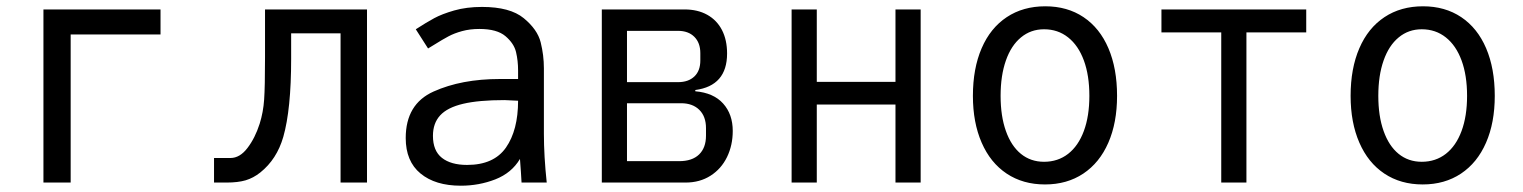

<svg xmlns="http://www.w3.org/2000/svg" viewBox="-20 -580 4840 610"><path d="M118 -550H490V-470.5H204.5V0H118Z M660 -78H712Q742 -78 766.2 -109.8Q790.5 -141.5 805 -187Q816.5 -223.5 819.2 -263.8Q822 -304 822 -398V-550H1146V0H1062V-474H905V-393Q905 -232.5 880 -145Q859.5 -74 807 -32Q785 -14.5 760.5 -7.2Q736 0 700 0H660Z M1269 -141.5Q1269 -249.5 1357.5 -289.2Q1446 -329 1568 -329H1626V-356Q1626 -387 1619.5 -414.5Q1613 -442 1586 -465Q1559 -488 1503 -488Q1473 -488 1448.2 -481.2Q1423.5 -474.5 1404.8 -464.5Q1386 -454.5 1360.5 -438.5L1340 -426L1301 -487Q1335 -509 1359.5 -522.2Q1384 -535.5 1423.2 -546.8Q1462.5 -558 1511.5 -558Q1600.5 -558 1644 -522.2Q1687.5 -486.5 1697.8 -445.5Q1708 -404.5 1708 -363V-155Q1708 -84 1717 0H1637L1635 -33.5L1632 -75Q1605.5 -30.5 1553.8 -10.2Q1502 10 1444 10Q1363 10 1316 -28.8Q1269 -67.5 1269 -141.5ZM1626 -260 1583 -262Q1501 -262 1451.2 -250.2Q1401.5 -238.5 1378.5 -213.5Q1355.5 -188.5 1355.5 -148.5Q1355.5 -101 1384 -78.5Q1412.5 -56 1464 -56Q1549 -56 1587.5 -111.2Q1626 -166.5 1626 -260Z M1892 -550H2155Q2196.5 -550 2227 -533Q2257.5 -516 2273.8 -484.5Q2290 -453 2290 -410Q2290 -307.5 2189 -294V-290Q2247 -285 2277.5 -251Q2308 -217 2308 -164Q2308 -118.5 2289.8 -81Q2271.5 -43.5 2237.5 -21.8Q2203.5 0 2158 0H1892ZM2223 -149V-173Q2223 -210 2201.8 -231Q2180.5 -252 2144 -252H1972V-68H2138Q2179 -68 2201 -89.2Q2223 -110.5 2223 -149ZM2205 -388V-411Q2205 -444 2186 -463Q2167 -482 2134 -482H1972V-319H2134Q2167 -319 2186 -337Q2205 -355 2205 -388Z M2495 -550H2575V-320H2825V-550H2905V0H2825V-248H2575V0H2495Z M3071 -275.5Q3071 -362.5 3098.8 -426.8Q3126.5 -491 3178.5 -525.5Q3230.5 -560 3301 -560Q3371 -560 3422.5 -525.5Q3474 -491 3501.5 -426.8Q3529 -362.5 3529 -275.5Q3529 -190 3501.2 -126.5Q3473.5 -63 3421.8 -28.5Q3370 6 3300 6Q3230 6 3178.2 -28.5Q3126.5 -63 3098.8 -126.8Q3071 -190.5 3071 -275.5ZM3441 -275.5Q3441 -340.5 3423.5 -388Q3406 -435.5 3373.5 -461.2Q3341 -487 3297 -487Q3255 -487 3223.8 -461.2Q3192.5 -435.5 3175.8 -387.8Q3159 -340 3159 -275.5Q3159 -211 3175.8 -163.8Q3192.5 -116.5 3223.5 -91.2Q3254.5 -66 3297 -66Q3341 -66 3373.5 -91.2Q3406 -116.5 3423.5 -163.8Q3441 -211 3441 -275.5Z M3860 -477H3670V-550H4130V-477H3940V0H3860Z M4271 -275.5Q4271 -362.5 4298.8 -426.8Q4326.5 -491 4378.5 -525.5Q4430.5 -560 4501 -560Q4571 -560 4622.5 -525.5Q4674 -491 4701.5 -426.8Q4729 -362.5 4729 -275.5Q4729 -190 4701.2 -126.5Q4673.5 -63 4621.8 -28.5Q4570 6 4500 6Q4430 6 4378.2 -28.5Q4326.5 -63 4298.8 -126.8Q4271 -190.5 4271 -275.5ZM4641 -275.5Q4641 -340.5 4623.5 -388Q4606 -435.5 4573.5 -461.2Q4541 -487 4497 -487Q4455 -487 4423.8 -461.2Q4392.5 -435.5 4375.8 -387.8Q4359 -340 4359 -275.5Q4359 -211 4375.8 -163.8Q4392.5 -116.5 4423.5 -91.2Q4454.5 -66 4497 -66Q4541 -66 4573.5 -91.2Q4606 -116.5 4623.5 -163.8Q4641 -211 4641 -275.5Z"/></svg>

Font: JuliaMono
Style: Regular
Weight: 400
Monospace: yes
Designer: cormullion
Foundry: corm
Version: Version 0.055; ttfautohint (v1.8.4)